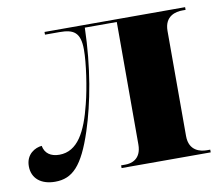

<svg xmlns="http://www.w3.org/2000/svg" viewBox="-65 -614 804 698"><g transform="rotate(-10 337.0 -264.5)"><path d="M85 7C149 7 188 -32 228 -154C260 -252 284 -379 288 -526H406V-74C406 -18 367 -10 347 -10H331V0H660V-10H648C625 -10 582 -18 582 -74V-462C582 -518 625 -526 648 -526H660V-536H141V-526H195C246 -526 271 -512 271 -448C271 -398 258 -309 243 -251C219 -154 185 -87 117 -87C85 -87 64 -102 59 -130C35 -128 0 -110 0 -65C0 -20 33 7 85 7Z"/></g></svg>

Font: Noto Serif Display ExtraBold
Style: Regular
Weight: 800
Designer: Monotype Design Team
Foundry: Monotype Imaging Inc.
Version: Version 2.009